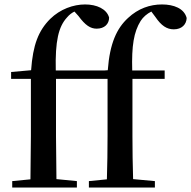

<svg xmlns="http://www.w3.org/2000/svg" viewBox="-20 -844 860 864"><path d="M460 0H677V-29L579 -38C577 -103 576 -168 576 -232V-489H721V-527H575C572 -638 582 -700 613 -750C624 -767 641 -782 661 -792L679 -768C706 -728 731 -712 762 -712C798 -712 819 -734 820 -763C809 -806 762 -824 709 -824C655 -824 602 -806 556 -763C506 -717 474 -650 465 -528L451 -527H231C228 -659 243 -724 282 -766C292 -778 303 -786 315 -792L333 -772C364 -730 387 -715 415 -715C450 -715 471 -736 471 -765C460 -804 415 -824 363 -824C310 -824 251 -803 206 -759C153 -706 128 -642 120 -528L30 -520V-489H119V-232L117 -37L35 -29V0H326V-29L234 -38L232 -232V-489H464V-232C464 -167 463 -102 461 -37L380 -29V0Z"/></svg>

Font: Noto Serif CJK KR SemiBold
Style: Regular
Weight: 600
Designer: Ryoko NISHIZUKA 西塚涼子 (kana & ideographs); Frank Grießhammer (Latin, Greek & Cyrillic); Wenlong ZHANG 张文龙 (bopomofo); San
Foundry: Adobe
Version: Version 2.001;hotconv 1.1.0;makeotfexe 2.6.0